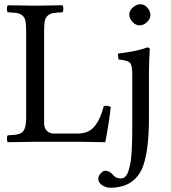

<svg xmlns="http://www.w3.org/2000/svg" viewBox="-20 -672 811 910"><path d="M147 0Q65.9 1 17.1 2Q12.7 -2.4 12.7 -14.4Q12.7 -26.4 17.1 -30.8Q37.1 -31.7 48.1 -32.7Q59.1 -33.7 70.3 -37.4Q81.5 -41 86.9 -46.4Q92.3 -51.8 96.7 -62.3Q101.1 -72.8 102.5 -86.7Q104 -100.6 104 -122.1V-522.9Q104 -554.7 100.8 -571.8Q97.7 -588.9 86.2 -598.4Q74.7 -607.9 60.8 -610.1Q46.9 -612.3 17.1 -613.8Q12.7 -618.2 12.7 -630.4Q12.7 -642.6 17.1 -647Q116.7 -645 146 -645Q178.2 -645 275.9 -647Q280.3 -642.6 280.3 -630.4Q280.3 -618.2 275.9 -613.8Q246.1 -612.3 232.2 -610.1Q218.3 -607.9 206.8 -598.4Q195.3 -588.9 192.1 -571.8Q189 -554.7 189 -522.9V-88.9Q189 -65.9 201.7 -52.5Q214.4 -39.1 235.8 -39.1H349.1Q376.5 -39.1 397.2 -48.8Q418 -58.6 432.1 -78.1Q446.3 -97.7 455.1 -118.7Q463.9 -139.6 472.2 -169.9Q489.7 -172.9 504.9 -165Q495.6 -82 479 2Q387.2 0 359.9 0ZM592.8 -604Q592.8 -621.6 609.9 -636.7Q627 -651.9 645 -651.9Q664.6 -651.9 678.7 -635.5Q692.9 -619.1 692.9 -600.1Q692.9 -583.5 677 -567.6Q661.1 -551.8 641.1 -551.8Q623 -551.8 607.9 -568.1Q592.8 -584.5 592.8 -604ZM606.9 -321.8Q606.9 -363.8 595.5 -375Q584 -386.2 542 -390.1Q540.5 -395 539.6 -404.1Q538.6 -413.1 540 -418Q635.7 -430.2 676.8 -446.8Q689.9 -446.8 689.9 -439.9Q686 -376 686 -326.2V-115.2Q686 -23.4 676.5 37.8Q667 99.1 651.4 131.6Q635.7 164.1 610.8 184.1Q570.3 217.8 501 217.8Q483.4 217.8 464.6 206.1Q445.8 194.3 445.8 174.8Q445.8 162.1 457.3 149.7Q468.8 137.2 478 137.2Q483.4 137.2 488.5 138.7Q493.7 140.1 497.1 141.6Q500.5 143.1 504.9 146.5Q509.3 149.9 511 151.9Q512.7 153.8 516.6 158.2L522 163.1Q532.7 173.8 553.2 173.8Q565.4 173.8 574.5 164.6Q583.5 155.3 589.4 136.5Q595.2 117.7 598.9 96.4Q602.5 75.2 604.2 43.2Q606 11.2 606.4 -15.9Q606.9 -43 606.9 -81.1Z"/></svg>

Font: Linux Libertine G
Style: Regular
Weight: 400
Designer: Philipp H. Poll
Foundry: Philipp H. Poll
Version: Version 4.7.5